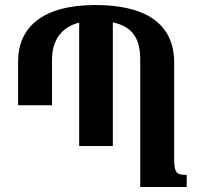

<svg xmlns="http://www.w3.org/2000/svg" viewBox="-20 -744 799 764"><path d="M673 -115V-495C673 -654 553 -724 360 -724C148 -724 52 -634 52 -500V-325H187V-506C187 -585 225 -636 295 -654V-163H429V-655C501 -640 538 -597 538 -508V0H723V-48C682 -48 673 -56 673 -115Z"/></svg>

Font: Noto Serif Armenian Condensed
Style: Bold
Weight: 700
Width: 3
Designer: Monotype Design Team
Foundry: Monotype Imaging Inc.
Version: Version 2.008